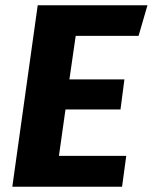

<svg xmlns="http://www.w3.org/2000/svg" viewBox="-20 -713 583 733"><path d="M543 -693H124L27 0H446L462 -118H205L230 -295H440L455 -410H245L269 -576H509Z"/></svg>

Font: Fira Sans
Style: Bold Italic
Weight: 700
Italic angle: -8°
Designer: bBox Type GmbH & Carrois Corporate GbR & Edenspiekermann AG
Foundry: bBox Type GmbH & Carrois Corporate GbR & Edenspiekermann AG
Version: Version 4.301;PS 004.301;hotconv 1.0.88;makeotf.lib2.5.64775